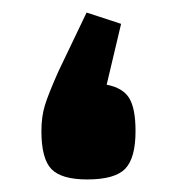

<svg xmlns="http://www.w3.org/2000/svg" viewBox="-20 -280 281 306"><path d="M173 -242 150 -145Q176 -140 186 -123.5Q196 -107 196 -71Q196 -28 179.5 -11Q163 6 119 6Q78 6 62 -10.5Q46 -27 46 -71Q46 -94 51.5 -112Q57 -130 73 -166L118 -260Z"/></svg>

Font: Changa Medium
Style: Regular
Weight: 500
Designer: Eduardo Rodriguez Tunni
Foundry: Eduardo Rodriguez Tunni
Version: Version 2.002; ttfautohint (v1.5) -l 8 -r 50 -G 150 -x 14 -H